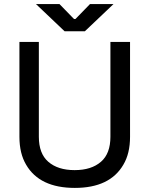

<svg xmlns="http://www.w3.org/2000/svg" viewBox="-20 -905 714 939"><path d="M616 -236Q616 -154 583 -99Q517 14 346 14Q174 14 108 -99Q75 -154 75 -236V-700H170V-236Q170 -154 216 -114Q263 -73 345 -73Q427 -73 474 -114Q520 -154 520 -236V-700H616ZM296 -752 156 -885H271L342 -812H349L420 -885H535L395 -752Z"/></svg>

Font: Rilu
Style: Bold
Weight: 500
Designer: Alí Sinisterra
Foundry: Alí Sinisterra
Version: ""